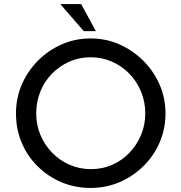

<svg xmlns="http://www.w3.org/2000/svg" viewBox="-20 -921 897 949"><path d="M59 -361Q59 -436 87.5 -502.5Q116 -569 167 -620.5Q218 -672 284.5 -701.5Q351 -731 428 -731Q504 -731 570.5 -701.5Q637 -672 688.5 -620.5Q740 -569 769 -502.5Q798 -436 798 -361Q798 -284 769 -217Q740 -150 688.5 -99.5Q637 -49 570.5 -20.5Q504 8 428 8Q351 8 284.5 -20Q218 -48 167 -98Q116 -148 87.5 -215Q59 -282 59 -361ZM159 -360Q159 -303 180 -253.5Q201 -204 238 -166Q275 -128 324 -106.5Q373 -85 430 -85Q486 -85 535 -106.5Q584 -128 620 -166Q656 -204 677 -253.5Q698 -303 698 -361Q698 -418 677 -468.5Q656 -519 619 -557Q582 -595 533 -616.5Q484 -638 428 -638Q371 -638 322 -616Q273 -594 236 -556Q199 -518 179 -467.5Q159 -417 159 -360ZM278 -901H381L454 -767H394Z"/></svg>

Font: Josefin Sans Thin
Style: Regular
Weight: 400
Version: Version 2.000